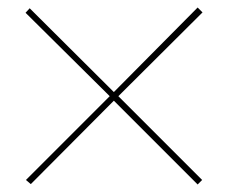

<svg xmlns="http://www.w3.org/2000/svg" viewBox="-20 -524 606 511"><path d="M62 -34 49 -45 272 -268 48 -490 59 -502 283 -279 506 -504 519 -491 295 -268 518 -45 506 -33 283 -256Z"/></svg>

Font: Panamera Thin
Style: Regular
Weight: 100
Designer: Bastien Sozeau
Foundry: NBR — Bastien Sozeau
Version: Version 3.003;gftools[0.9.33]